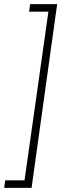

<svg xmlns="http://www.w3.org/2000/svg" viewBox="-59 -743 336 924"><path d="M-39 161 -34 125H59L174 -687H81L86 -723H216L93 161Z"/></svg>

Font: Public Sans Thin
Style: Italic
Weight: 100
Italic angle: -8°
Designer: The Public Sans project authors (U.S. Web Design System). Libre Franklin designed by Pablo Impallari and Rodrigo Fuenzal
Version: Version 2.000